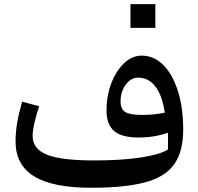

<svg xmlns="http://www.w3.org/2000/svg" viewBox="-20 -888 947 916"><path d="M781.2 -174.8Q782.2 -211.9 781.2 -254.9Q716.8 -231.9 640.6 -231.9Q561 -231.9 524.7 -262.7Q488.3 -293.5 488.3 -360.4Q488.3 -431.6 511.2 -491.2Q534.2 -550.8 572.3 -586.7Q610.4 -622.6 655.8 -622.6Q714.4 -622.6 759 -577.9Q803.7 -533.2 828.9 -453.4Q854 -373.5 854 -268.6Q854 -164.1 810.5 -103.5Q767.1 -43 670.4 -17.6Q573.7 7.8 414.1 7.8Q231.9 7.8 143.1 -46.6Q54.2 -101.1 54.2 -212.9Q54.2 -255.4 61.5 -299.6Q68.8 -343.8 85.4 -402.8L167 -381.3Q135.7 -287.1 135.7 -239.7Q135.7 -177.2 204.1 -149.9Q272.5 -122.6 428.7 -122.6Q560.5 -122.6 652.6 -136.7Q744.6 -150.9 781.2 -174.8ZM766.1 -350.6Q753.9 -433.1 721.2 -475.3Q688.5 -517.6 639.2 -517.6Q604.5 -517.6 579.8 -484.1Q555.2 -450.7 555.2 -403.3Q555.2 -368.2 577.1 -354Q599.1 -339.8 654.3 -339.8Q720.2 -339.8 766.1 -350.6ZM602.5 -868.2H721.2V-754.9H602.5Z"/></svg>

Font: Pinar-DS3-FD SemiBold
Style: Regular
Weight: 600
Designer: Amin Abedi
Version: Version 3.000